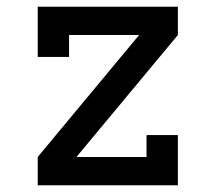

<svg xmlns="http://www.w3.org/2000/svg" viewBox="-20 -550 640 570"><path d="M92 0V-84L393 -446H185V-381H92V-530H508V-446L207 -84H415V-149H508V0Z"/></svg>

Font: Iosevka Slab Medium Extended
Style: Regular
Weight: 500
Width: 7
Monospace: yes
Designer: Belleve Invis
Foundry: Belleve Invis
Version: Version 11.1.1; ttfautohint (v1.8.3)